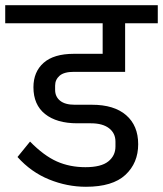

<svg xmlns="http://www.w3.org/2000/svg" viewBox="-40 -718 624 735"><path d="M289 -3Q217 -3 148 -31Q79 -59 27 -117L75 -176Q128 -122 177.5 -100Q227 -78 287 -78Q347 -78 374.5 -100Q402 -122 402 -157V-176Q402 -208 377.5 -227Q353 -246 308 -246H256Q177 -246 132.5 -281.5Q88 -317 88 -384Q88 -443 127 -477.5Q166 -512 243 -512H353V-629H-20V-698H564V-629H439V-443H243Q205 -443 188 -428Q171 -413 171 -390V-374Q171 -348 190 -332.5Q209 -317 246 -317H312Q397 -317 443 -277Q489 -237 489 -166Q489 -94 440 -48.5Q391 -3 289 -3Z"/></svg>

Font: IBM Plex Sans Devanagari Text
Style: Regular
Weight: 450
Designer: Mike Abbink, Paul van der Laan, Pieter van Rosmalen, Erin McLaughlin
Foundry: Bold Monday
Version: Version 1.1